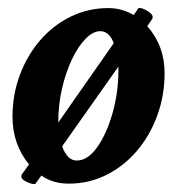

<svg xmlns="http://www.w3.org/2000/svg" viewBox="-20 -459 449 487"><path d="M69.3 7.8Q61.5 8.8 47.9 2.4Q34.2 -3.9 34.2 -10.7Q34.2 -15.6 36.1 -17.6L53.7 -42Q11.7 -92.8 11.7 -163.1Q11.7 -218.8 30.3 -268.6Q48.8 -318.4 81.5 -356.4Q114.3 -394.5 158.7 -416.5Q203.1 -438.5 254.9 -438.5Q289.1 -438.5 319.3 -420.9L331.1 -438.5Q337.9 -440.4 352.5 -432.1Q367.2 -423.8 367.2 -416Q367.2 -412.1 366.2 -411.1L353.5 -392.6Q397.5 -342.8 397.5 -273.4Q397.5 -216.8 378.9 -166Q360.4 -115.2 327.6 -76.7Q294.9 -38.1 250.5 -15.6Q206.1 6.8 154.3 6.8Q114.3 6.8 85 -13.7ZM127.9 -148.4 268.6 -349.6Q256.8 -379.9 234.4 -379.9Q215.8 -379.9 196.8 -360.4Q177.7 -340.8 162.1 -307.6Q146.5 -274.4 137.2 -233.9Q127.9 -193.4 127.9 -151.4ZM174.8 -51.8Q202.1 -51.8 226.1 -85Q250 -118.2 265.1 -170.9Q280.3 -223.6 280.3 -280.3V-290L137.7 -87.9Q150.4 -51.8 174.8 -51.8Z"/></svg>

Font: Crimson Text
Style: Bold Italic
Weight: 700
Italic angle: -11°
Designer: Sebastian Kosch
Foundry: Sebastian Kosch
Version: Version 1.100; ttfautohint (v1.8.4)